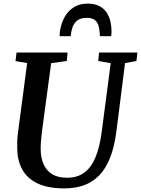

<svg xmlns="http://www.w3.org/2000/svg" viewBox="-20 -1034 782 1064"><path d="M673 -684.5 625 -306Q614 -220 590 -159.5Q566 -99 529.5 -61.8Q493 -24.5 444.8 -7.2Q396.5 10 337.5 10Q244.5 10 187 -18Q129.5 -46 103 -95.5Q76.5 -145 75.5 -208.5Q75 -227.5 75.5 -248Q76 -268.5 78.5 -290L130.5 -684.5L66 -695.5L71.5 -743H354.5L350 -696L263.5 -684L212 -301Q208.5 -273 206.8 -248.5Q205 -224 205.5 -205Q206 -159.5 221.5 -124Q237 -88.5 269 -68.8Q301 -49 352 -49Q408.5 -49 447.2 -77.5Q486 -106 509.5 -163Q533 -220 544 -306L593.5 -684L524.5 -696L529 -743H741.5L736 -696ZM464.5 -1014Q505 -1014 531.2 -1000Q557.5 -986 572 -963Q586.5 -940 592.2 -913.2Q598 -886.5 598 -860.5Q598 -854 597.5 -846.8Q597 -839.5 596 -833.5H533.5Q533.5 -838 533.2 -843Q533 -848 532.5 -852.5Q531 -875 525.2 -893.8Q519.5 -912.5 504.5 -923.8Q489.5 -935 460.5 -935Q424.5 -935 406 -918.8Q387.5 -902.5 380.5 -879Q373.5 -855.5 371.5 -833.5H310.5Q310.5 -841.5 311 -848.5Q311.5 -855.5 312.5 -863Q319 -905.5 338.2 -939.8Q357.5 -974 389.2 -994Q421 -1014 464.5 -1014Z"/></svg>

Font: Merriweather SemiBold
Style: Italic
Weight: 600
Italic angle: -7.8°
Version: Version 2.101